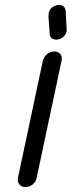

<svg xmlns="http://www.w3.org/2000/svg" viewBox="-20 -760 291 780"><path d="M154 -513Q158 -529 171 -540Q184 -551 200 -551Q217 -551 225.5 -540Q234 -529 230 -513L129 -38Q126 -22 113 -11Q100 0 83 0Q67 0 58.5 -11Q50 -22 53 -38ZM251 -635 250 -631Q247 -617 234.5 -608Q222 -599 209 -599Q198 -599 190 -605Q182 -611 182 -623L179 -666L177 -689Q177 -697 177.5 -700.5Q178 -704 178 -707Q182 -725 195.5 -732.5Q209 -740 219 -740Q244 -740 247 -714Z"/></svg>

Font: VDS Compensated
Style: Light Italic
Weight: 300
Italic angle: -12°
Designer: artmaker
Foundry: artmaker
Version: Version 1.000 2012 initial release